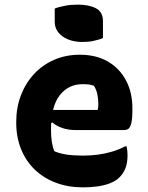

<svg xmlns="http://www.w3.org/2000/svg" viewBox="-20 -792 640 828"><path d="M324 -556Q395 -556 445.5 -526.5Q496 -497 523.5 -445Q551 -393 551 -325V-320Q551 -279 546 -260Q541 -241 533 -236Q525 -231 516 -231H308Q275 -231 248.5 -240Q222 -249 206 -264L184 -254L190 -318H401Q403 -324 403.5 -331.5Q404 -339 404 -344Q404 -364 400 -384.5Q396 -405 385 -422Q374 -426 364.5 -427.5Q355 -429 336 -429Q275 -429 237.5 -381Q200 -333 200 -234V-231Q200 -203 203.5 -180.5Q207 -158 214 -140Q237 -130 266.5 -125.5Q296 -121 339 -121Q371 -121 402 -125Q433 -129 463 -138Q493 -147 520 -161H526Q528 -151 529 -141.5Q530 -132 530 -123Q530 -89 521 -66.5Q512 -44 495 -27Q479 -11 454 -1.5Q429 8 399.5 12Q370 16 338 16Q274 16 221 -4Q168 -24 130 -60.5Q92 -97 71 -148.5Q50 -200 50 -263V-266Q50 -328 70 -380.5Q90 -433 126.5 -472.5Q163 -512 213.5 -534Q264 -556 324 -556ZM216 -755Q225 -759 237 -762Q249 -765 262 -767.5Q275 -770 289 -771Q303 -772 316 -772Q363 -772 393.5 -756.5Q424 -741 424 -700V-628Q415 -624 404.5 -621Q394 -618 382.5 -615.5Q371 -613 359.5 -612Q348 -611 336 -611Q284 -611 250 -635Q216 -659 216 -699Z"/></svg>

Font: Recursive Casual ExtraBold
Style: Regular
Weight: 800
Version: Version 1.047